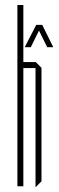

<svg xmlns="http://www.w3.org/2000/svg" viewBox="-20 -750 237 773"><path d="M50 0V-730H74V-500H124L147 -477V-20L124 3H123V-476H74V0ZM170 -560 137 -627 104 -560H80V-561L126 -650H150L194 -561V-560Z"/></svg>

Font: Foldit Thin Thin
Style: Regular
Weight: 250
Version: Version 1.003